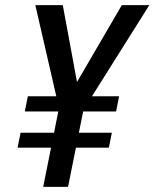

<svg xmlns="http://www.w3.org/2000/svg" viewBox="-20 -731 604 751"><path d="M281.2 -410.2 456.5 -710.9H564L339.8 -354.5H445.8L434.1 -294.9H305.2L288.6 -211.9H417.5L405.8 -153.3H276.9L246.1 0H148.9L179.7 -153.3H48.8L60.5 -211.9H191.4L208 -294.9H77.1L88.9 -354.5H200.2L118.2 -710.9H225.6Z"/></svg>

Font: RobotoCondensed-Italic
Style: Italic
Weight: 400
Designer: Google
Version: Version 1.200311; 2013